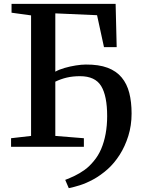

<svg xmlns="http://www.w3.org/2000/svg" viewBox="-20 -763 733 998"><path d="M337.5 215 319 172Q342.5 163 368.2 150.8Q394 138.5 419.8 120Q445.5 101.5 468 73.5Q490.5 47 505.8 11.5Q521 -24 529 -67.2Q537 -110.5 537 -159.5Q537 -264.5 505.8 -315.8Q474.5 -367 396 -367Q358.5 -367 327.5 -359.8Q296.5 -352.5 267.5 -338.5V-56.5L416 -44.5V0H37.5V-44.5L141.5 -56.5V-683L40 -697V-743H581L586.5 -518H520.5L484.5 -684L267.5 -693.5V-390.5Q287 -401.5 315.5 -409.8Q344 -418 374 -422.8Q404 -427.5 426 -427.5Q493.5 -428 539.2 -410.8Q585 -393.5 612.5 -360.2Q640 -327 652 -280Q664 -233 664 -173Q664 -111 647 -56.5Q630 -2 602 41.8Q574 85.5 540 116Q502 149.5 465 169.5Q428 189.5 395.5 199.8Q363 210 337.5 215Z"/></svg>

Font: Merriweather 48pt SemiBold
Style: Regular
Weight: 600
Version: Version 2.100